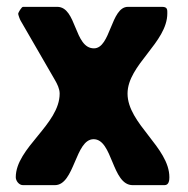

<svg xmlns="http://www.w3.org/2000/svg" viewBox="-20 -540 548 560"><path d="M33 -500C33 -497 38 -483 40 -480C55 -454 125 -333 140 -307C147 -295 154 -281 154 -267C154 -177 26 -109 26 -23C26 -13 35 0 47 0H140C198 0 199 -134 253 -134C309 -134 306 0 367 0H460C473 0 474 -15 474 -23C474 -110 352 -179 352 -267C352 -351 468 -416 468 -501C468 -511 469 -520 453 -520H353C303 -520 303 -399 254 -399C196 -399 204 -520 147 -520H47C43 -520 33 -503 33 -500Z"/></svg>

Font: Asimov Print
Style: C
Weight: 500
Designer: Google
Version: Version 2.000980: 2014